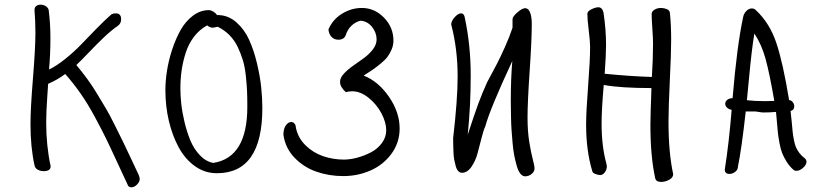

<svg xmlns="http://www.w3.org/2000/svg" viewBox="-20 -739 3566 818"><path d="M127 -695.8Q127 -707.5 134.3 -713.4Q141.6 -719.2 152.8 -719.2Q166.5 -719.2 177.2 -711.2Q188 -703.1 188 -690.9Q194.8 -636.2 194.8 -575.2Q194.8 -508.8 189 -442.9Q221.7 -458.5 259 -488.8Q296.4 -519 324.5 -548.3Q352.5 -577.6 390.6 -616.5Q428.7 -655.3 455.1 -678.2Q462.9 -682.1 473.1 -682.1Q496.1 -682.1 496.1 -657.2Q496.1 -638.7 481.9 -628.9Q452.6 -608.4 423.1 -580.3Q393.6 -552.2 359.6 -516.6Q325.7 -481 305.2 -461.9Q328.6 -434.1 350.6 -404.3Q372.6 -374.5 394.5 -338.1Q416.5 -301.8 432.1 -275.4Q447.8 -249 470.2 -203.6Q492.7 -158.2 503.2 -137Q513.7 -115.7 538.3 -63.2Q563 -10.7 570.8 5.9Q575.2 16.6 575.2 23.9Q575.2 35.6 563.7 47.4Q552.2 59.1 539.1 59.1Q526.9 59.1 522.9 45.9Q509.8 18.6 479.5 -47.4Q449.2 -113.3 430.9 -150.6Q412.6 -188 383.5 -241.9Q354.5 -295.9 323.5 -340.3Q292.5 -384.8 257.8 -423.8Q227.5 -400.4 185.1 -381.8Q184.1 -364.7 181.6 -330.1Q179.2 -295.4 178 -268.3Q176.8 -241.2 176.8 -216.8Q176.8 -118.2 195.8 -30.8Q195.8 -9.8 166 -9.8Q151.9 -9.8 140.4 -16.4Q128.9 -22.9 127 -35.2Q109.9 -111.8 109.9 -210.9Q109.9 -275.9 120.4 -405.3Q130.9 -534.7 130.9 -599.1Q130.9 -647.5 127 -695.8Z M684.6 -355Q684.6 -393.1 691.4 -437.3Q698.2 -481.4 713.4 -527.6Q728.5 -573.7 749.5 -611.1Q770.5 -648.4 802 -672.1Q833.5 -695.8 869.6 -695.8Q878.4 -695.8 888.7 -689.7Q898.9 -683.6 904.8 -674.8H911.6Q954.1 -673.3 988 -643.1Q1022 -612.8 1041.7 -568.8Q1061.5 -524.9 1074.7 -469.7Q1087.9 -414.6 1092.8 -367.4Q1097.7 -320.3 1097.7 -278.8Q1097.7 -1 903.8 -1Q852.5 -1 810.3 -31.2Q768.1 -61.5 741 -111.8Q713.9 -162.1 699.2 -224.9Q684.6 -287.6 684.6 -355ZM907.7 -625Q905.3 -625 897.9 -623Q890.6 -621.1 885.7 -621.1Q874 -621.1 862.8 -630.9Q830.1 -613.3 806.9 -583Q783.7 -552.7 771.5 -514.9Q759.3 -477.1 753.9 -439.7Q748.5 -402.3 748.5 -361.8Q748.5 -333 752.2 -297.6Q755.9 -262.2 766.1 -219Q776.4 -175.8 791.3 -140.1Q806.2 -104.5 831.5 -77.6Q856.9 -50.8 888.7 -44.9Q1033.7 -67.4 1033.7 -284.2Q1033.7 -322.8 1032.5 -351.1Q1031.2 -379.4 1027.3 -416.5Q1023.4 -453.6 1014.9 -481.9Q1006.3 -510.3 992.9 -538.6Q979.5 -566.9 958 -588.9Q936.5 -610.8 907.7 -625Z M1453.6 -346.2Q1428.7 -368.2 1428.7 -390.1Q1428.7 -407.2 1444.8 -424.8Q1460.9 -442.4 1483.6 -458.3Q1506.3 -474.1 1529.3 -490.7Q1552.2 -507.3 1568.4 -528.3Q1584.5 -549.3 1584.5 -570.8Q1584.5 -600.1 1564.9 -624.5Q1545.4 -648.9 1515.6 -650.9Q1493.2 -645 1476.8 -628.9Q1460.4 -612.8 1453.6 -590.8Q1446.8 -569.8 1421.4 -569.8Q1403.8 -569.8 1392.3 -582Q1380.9 -594.2 1379.4 -613.8Q1397.5 -656.2 1437.3 -680.7Q1477.1 -705.1 1521.5 -705.1Q1575.7 -705.1 1616 -663.8Q1656.2 -622.6 1656.2 -565.9Q1656.2 -546.4 1648.4 -528.1Q1640.6 -509.8 1630.4 -496.3Q1620.1 -482.9 1600.6 -467Q1581.1 -451.2 1567.4 -441.7Q1553.7 -432.1 1529.3 -417Q1591.8 -392.6 1637.2 -326.7Q1682.6 -260.7 1682.6 -191.9Q1682.6 -130.9 1647.5 -83.5Q1612.3 -36.1 1558.1 -12.5Q1503.9 11.2 1442.4 11.2Q1381.8 11.2 1327.9 -7.6Q1273.9 -26.4 1234.6 -67.4Q1195.3 -108.4 1187.5 -165Q1187.5 -190.4 1197.8 -204.8Q1208 -219.2 1220.7 -219.2Q1228.5 -219.2 1234.4 -212.9Q1240.2 -206.5 1240.7 -194.8Q1249.5 -151.4 1282 -119.6Q1314.5 -87.9 1356.9 -73.5Q1399.4 -59.1 1445.3 -59.1Q1471.2 -59.1 1501.5 -67.1Q1531.7 -75.2 1560.1 -89.8Q1588.4 -104.5 1606.9 -129.4Q1625.5 -154.3 1625.5 -184.1Q1625.5 -216.8 1605.5 -255.4Q1585.4 -293.9 1550.8 -322Q1516.1 -350.1 1480.5 -350.1Q1465.3 -350.1 1453.6 -346.2Z M2163.6 -621.1V-657.2Q2163.6 -668.5 2184.3 -686.3Q2205.1 -704.1 2217.3 -704.1Q2231.4 -704.1 2238.5 -685.5Q2245.6 -667 2245.6 -637.2Q2245.6 -570.3 2236.6 -436.5Q2227.5 -302.7 2227.5 -237.8Q2227.5 -179.2 2235.1 -133.1Q2242.7 -86.9 2250 -59.8Q2257.3 -32.7 2257.3 -21Q2257.3 -7.8 2244.9 2.2Q2232.4 12.2 2217.3 12.2Q2206.1 12.2 2197 1Q2188 -10.3 2181.9 -31.2Q2175.8 -52.2 2171.1 -75.4Q2166.5 -98.6 2163.8 -129.9Q2161.1 -161.1 2159.4 -184.8Q2157.7 -208.5 2157.2 -238.5Q2156.7 -268.6 2156.5 -281.5Q2156.2 -294.4 2156.2 -311Q2156.2 -404.8 2162.6 -479Q2067.9 -275.9 2047.4 -200.2Q2041 -188 2031.7 -151.6Q2022.5 -115.2 2014.2 -84.5Q2005.9 -53.7 1988.5 -28.3Q1971.2 -2.9 1948.2 -2.9Q1939 -2.9 1932.1 -10.3Q1925.3 -17.6 1921.4 -32Q1917.5 -46.4 1915 -59.3Q1912.6 -72.3 1911.9 -93Q1911.1 -113.8 1910.9 -123.5Q1910.6 -133.3 1910.6 -150.9Q1929.7 -314.5 1929.7 -413.1Q1929.7 -530.8 1902.3 -634.8Q1902.3 -648.9 1917 -665.5Q1931.6 -682.1 1944.3 -682.1Q1957.5 -682.1 1960.4 -663.1Q1985.4 -544.9 1985.4 -418.9Q1985.4 -287.6 1972.7 -165Q2002.4 -255.9 2018.3 -298.8Q2034.2 -341.8 2055.7 -389.2Q2084 -441.9 2097.4 -467.5Q2110.8 -493.2 2131.1 -538.3Q2151.4 -583.5 2163.6 -621.1Z M2762.2 -553.2Q2762.2 -574.2 2759.3 -616.2Q2756.3 -658.2 2756.3 -679.2Q2756.3 -690.4 2768.6 -697.8Q2780.8 -705.1 2795.4 -705.1Q2808.6 -705.1 2820.6 -700.2Q2832.5 -695.3 2834 -685.1Q2839.4 -632.8 2839.4 -569.8Q2839.4 -511.7 2833.7 -395.3Q2828.1 -278.8 2828.1 -220.2Q2828.1 -87.9 2848.1 2.9Q2848.1 17.6 2831.1 26.9Q2814 36.1 2797.4 36.1Q2773.4 36.1 2771 18.1Q2751 -74.2 2751 -206.1Q2751 -244.1 2755.4 -363.8Q2624.5 -363.8 2552.2 -377Q2543 -272 2543 -212.9Q2543 -116.7 2563 -43.9Q2565.4 -34.2 2565.4 -30.8Q2565.4 -16.1 2556.6 -4.6Q2547.9 6.8 2537.1 6.8Q2529.3 6.8 2517.1 2.4Q2504.9 -2 2503.4 -9.8Q2477.1 -96.7 2477.1 -208Q2477.1 -262.7 2485.6 -373Q2494.1 -483.4 2494.1 -539.1Q2494.1 -562.5 2488.3 -609.4Q2482.4 -656.2 2482.4 -680.2Q2482.4 -690.9 2499.8 -699.5Q2517.1 -708 2529.3 -708Q2545.9 -708 2551.3 -685.1Q2562 -612.8 2562 -547.9Q2562 -504.9 2556.2 -424.8Q2663.1 -414.1 2757.3 -411.1Q2762.2 -490.7 2762.2 -553.2Z M3097.2 -271Q3084 -273.9 3076.9 -281Q3069.8 -288.1 3069.8 -296.9Q3069.8 -306.6 3078.1 -313.5Q3086.4 -320.3 3101.1 -320.8Q3119.6 -542.5 3146 -666Q3148.9 -681.2 3159.7 -692.1Q3170.4 -703.1 3183.1 -703.1Q3194.3 -703.1 3201.2 -694.8Q3258.8 -641.1 3287.4 -556.4Q3315.9 -471.7 3341.8 -313Q3351.6 -311.5 3357.7 -303.5Q3363.8 -295.4 3363.8 -286.1Q3363.8 -270 3348.1 -266.1Q3350.6 -247.6 3353 -220.5Q3355.5 -193.4 3356.9 -178.5Q3358.4 -163.6 3362.1 -144.3Q3365.7 -125 3370.8 -112.5Q3376 -100.1 3385.5 -87.4Q3395 -74.7 3408.2 -64.9Q3416 -58.6 3416 -49.8Q3416 -37.1 3401.6 -24.2Q3387.2 -11.2 3373 -11.2Q3364.7 -11.2 3359.9 -16.1Q3343.8 -30.3 3331.5 -49.8Q3319.3 -69.3 3312.5 -86.4Q3305.7 -103.5 3300.8 -130.1Q3295.9 -156.7 3294.2 -172.9Q3292.5 -189 3290 -219.5Q3287.6 -250 3286.1 -262.2Q3262.2 -259.8 3231.9 -259.8Q3226.1 -259.8 3215.1 -261.7Q3204.1 -263.7 3198.2 -264.2H3157.2Q3139.2 -102.5 3124 -29.8Q3124 -16.1 3112.5 -7.1Q3101.1 2 3087.9 2Q3067.9 2 3067.9 -17.1Q3085 -123.5 3097.2 -271ZM3193.8 -596.2Q3187 -553.2 3181.9 -510Q3176.8 -466.8 3170.4 -398.2Q3164.1 -329.6 3162.1 -312Q3195.3 -308.1 3240.2 -308.1Q3247.1 -308.1 3259.8 -308.6Q3272.5 -309.1 3278.8 -309.1Q3258.8 -425.8 3241.7 -488Q3224.6 -550.3 3193.8 -596.2Z"/></svg>

Font: Zhizn
Style: Regular
Weight: 400
Designer: Peter Zharnov
Foundry: Peter Zharnov
Version: Version 1.000